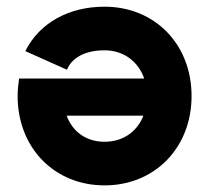

<svg xmlns="http://www.w3.org/2000/svg" viewBox="-20 -541 625 574"><path d="M180.2 -332.5C194.3 -367.2 232.4 -390.6 292.5 -390.6C350.6 -390.6 393.6 -356.4 411.1 -306.2H37.1C34.7 -289.6 32.7 -271.5 32.7 -253.9C32.7 -99.1 142.6 13.2 292.5 13.2C442.4 13.2 552.7 -99.1 552.7 -253.9C552.7 -408.7 442.9 -521 292.5 -521C188 -521 99.1 -474.6 55.7 -388.2ZM292.5 -117.2C237.3 -117.2 196.8 -147.5 179.2 -195.3H408.7C390.1 -147.5 348.1 -117.2 292.5 -117.2Z"/></svg>

Font: Giphurs ExtraBold
Style: Regular
Weight: 800
Version: Version 1.000